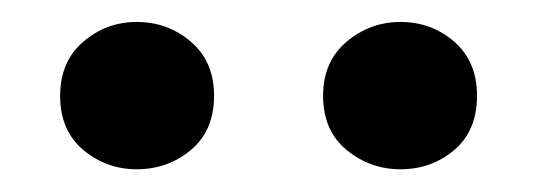

<svg xmlns="http://www.w3.org/2000/svg" viewBox="-20 -820 487 174"><path d="M103.9 -666.6Q76.4 -666.6 55.5 -684.1Q34.5 -701.6 34.5 -733.2Q34.5 -764.2 55.5 -782.2Q76.4 -800.1 103.9 -800.1Q132.1 -800.1 153 -782.2Q174 -764.2 174 -733.2Q174 -701.6 153 -684.1Q132.1 -666.6 103.9 -666.6ZM342.9 -666.6Q315.4 -666.6 294.1 -684.1Q272.8 -701.6 272.8 -733.2Q272.8 -764.2 294.1 -782.2Q315.4 -800.1 342.9 -800.1Q371.1 -800.1 391.7 -782.2Q412.3 -764.2 412.3 -733.2Q412.3 -701.6 391.7 -684.1Q371.1 -666.6 342.9 -666.6Z"/></svg>

Font: Source Han Serif JP VF
Style: Regular
Weight: 250
Designer: Ryoko NISHIZUKA 西塚涼子 (kana & ideographs); Frank Grießhammer (Latin, Greek & Cyrillic); Wenlong ZHANG 张文龙 (bopomofo); San
Foundry: Adobe
Version: Version 2.001;hotconv 1.1.0;makeotfexe 2.6.0